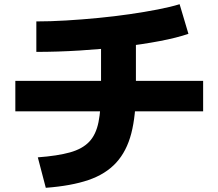

<svg xmlns="http://www.w3.org/2000/svg" viewBox="-20 -818 1040 914"><path d="M160 -69Q254 -76 313 -92.5Q372 -109 404.5 -143Q437 -177 449 -237Q461 -297 461 -391V-678H627V-391Q627 -268 605 -183Q583 -98 533 -43.5Q483 11 401 39Q319 67 198 76ZM53 -288V-433H947V-288ZM153 -716Q219 -716 294.5 -720.5Q370 -725 447.5 -732.5Q525 -740 597.5 -750.5Q670 -761 731.5 -773Q793 -785 835 -798L877 -657Q822 -638 740.5 -622.5Q659 -607 561.5 -595.5Q464 -584 359 -577.5Q254 -571 153 -571Z"/></svg>

Font: M PLUS 2 ExtraBold
Style: Regular
Weight: 800
Version: Version 1.001